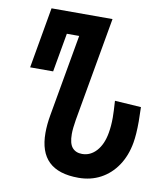

<svg xmlns="http://www.w3.org/2000/svg" viewBox="-84 -805 769 896"><g transform="rotate(10 300.0 -356.5)"><path d="M160.5 -158Q160.5 -197.5 168.5 -242.5L237 -630.5H178.5L146 -446.5H37L87.5 -735H376.5L289.5 -242Q282.5 -200 282.5 -174Q282.5 -129 299 -109.8Q315.5 -90.5 345.5 -90.5Q385 -90.5 413.5 -122.2Q442 -154 451.5 -209Q457.5 -242 457.5 -282Q457.5 -308 454 -361.5L578.5 -353.5Q580 -317 580 -286Q580 -224.5 573 -184Q562 -121 530.8 -74.5Q499.5 -28 452.8 -3Q406 22 348 22Q253.5 22 207 -22.8Q160.5 -67.5 160.5 -158Z"/></g></svg>

Font: JuliaMono SemiBold
Style: Italic
Weight: 600
Italic angle: -9°
Monospace: yes
Designer: cormullion
Foundry: corm
Version: Version 0.056; ttfautohint (v1.8.4)